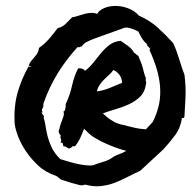

<svg xmlns="http://www.w3.org/2000/svg" viewBox="-20 -746 664 661"><path d="M462.9 -158.2Q441.4 -148.4 419.9 -137.2Q398.4 -126 376 -117.2Q353.5 -108.4 328.1 -105.5Q302.7 -102.5 273.4 -110.4Q268.6 -109.4 265.6 -108.4Q262.7 -107.4 255.9 -108.4Q239.3 -112.3 224.6 -116.7Q210 -121.1 192.4 -127Q187.5 -128.9 183.6 -132.8Q179.7 -136.7 174.8 -139.6Q135.7 -153.3 111.8 -175.8Q87.9 -198.2 70.8 -223.1Q53.7 -248 43.5 -273.4Q33.2 -298.8 30.3 -321.3Q27.3 -379.9 40.5 -426.8Q53.7 -473.6 78.1 -516.6H88.9Q86.9 -518.6 83.5 -518.6Q80.1 -518.6 79.1 -521.5Q82 -529.3 87.4 -536.1Q92.8 -543 98.6 -549.3Q104.5 -555.7 108.9 -563.5Q113.3 -571.3 114.3 -581.1Q134.8 -595.7 149.9 -613.3Q165 -630.9 178.7 -649.4Q194.3 -652.3 206.1 -664.1Q217.8 -675.8 228.5 -686.5Q237.3 -687.5 248.5 -691.4Q259.8 -695.3 271 -698.2Q282.2 -701.2 293.5 -701.7Q304.7 -702.1 314.5 -698.2Q321.3 -710.9 338.9 -718.3Q356.4 -725.6 377.9 -725.6Q399.4 -725.6 421.4 -717.3Q443.4 -709 458 -692.4Q495.1 -675.8 522 -651.9Q548.8 -627.9 576.2 -597.7Q587.9 -572.3 596.7 -543Q605.5 -513.7 615.2 -488.3Q620.1 -447.3 618.7 -411.6Q617.2 -376 615.2 -349.6Q616.2 -337.9 606.4 -339.8Q601.6 -305.7 583 -280.8Q564.5 -255.9 543 -232.4ZM309.6 -180.7Q325.2 -185.5 340.3 -190.4Q355.5 -195.3 366.2 -203.1Q375 -210 388.2 -214.4Q401.4 -218.8 415 -226.6Q403.3 -229.5 388.7 -234.4Q374 -239.3 357.4 -246.1Q336.9 -254.9 324.7 -261.2Q312.5 -267.6 303.2 -273.4Q293.9 -279.3 286.6 -286.1Q279.3 -293 269.5 -302.7Q260.7 -280.3 254.9 -268.1Q249 -255.9 238.3 -242.2Q230.5 -244.1 228 -240.7Q225.6 -237.3 220.7 -235.4Q215.8 -234.4 213.9 -235.8Q211.9 -237.3 210 -238.8Q208 -240.2 205.6 -241.2Q203.1 -242.2 198.2 -242.2Q197.3 -247.1 196.3 -251.5Q195.3 -255.9 188.5 -254.9Q192.4 -263.7 189.5 -268.1Q186.5 -272.5 189.5 -280.3Q186.5 -280.3 185.1 -284.7Q183.6 -289.1 181.6 -293Q184.6 -303.7 187 -312.5Q189.5 -321.3 192.9 -329.6Q196.3 -337.9 198.7 -346.2Q201.2 -354.5 198.2 -363.3Q200.2 -361.3 202.1 -364.3Q204.1 -367.2 205.1 -371.6Q206.1 -376 206.1 -380.4Q206.1 -384.8 206.1 -387.7Q220.7 -418 228 -451.2Q235.4 -484.4 249 -510.7Q255.9 -511.7 263.2 -509.3Q270.5 -506.8 272.5 -502Q288.1 -513.7 301.3 -530.3Q314.5 -546.9 327.6 -563Q340.8 -579.1 356.9 -591.3Q373 -603.5 395.5 -605.5Q406.2 -597.7 419.9 -588.4Q433.6 -579.1 441.4 -564.5Q445.3 -562.5 448.2 -559.6Q451.2 -556.6 456.1 -553.7Q460.9 -541 464.8 -532.2Q468.8 -523.4 471.2 -513.7Q473.6 -503.9 476.1 -494.6Q478.5 -485.4 482.4 -476.6Q480.5 -469.7 482.4 -466.3Q484.4 -462.9 482.4 -455.1Q478.5 -428.7 462.4 -413.1Q446.3 -397.5 424.3 -387.2Q402.3 -377 378.4 -370.1Q354.5 -363.3 334 -355.5Q350.6 -340.8 358.4 -335.4Q366.2 -330.1 372.6 -326.7Q378.9 -323.2 387.2 -320.3Q395.5 -317.4 410.2 -314.5Q424.8 -310.5 433.1 -308.6Q441.4 -306.6 448.2 -305.2Q455.1 -303.7 462.4 -302.7Q469.7 -301.8 482.4 -300.8L505.9 -326.2Q518.6 -351.6 525.4 -377.9Q532.2 -404.3 531.7 -434.1Q531.2 -463.9 522.5 -498Q513.7 -532.2 494.1 -575.2Q499 -575.2 496.6 -578.6Q494.1 -582 490.2 -585.9Q486.3 -589.8 484.9 -592.3Q483.4 -594.7 489.3 -591.8Q480.5 -598.6 476.1 -604Q471.7 -609.4 468.8 -613.8Q465.8 -618.2 463.4 -623.5Q460.9 -628.9 456.1 -637.7Q441.4 -645.5 426.8 -649.4Q412.1 -653.3 403.3 -648.4L310.5 -615.2Q294.9 -609.4 281.2 -603Q267.6 -596.7 260.7 -585Q254.9 -586.9 254.9 -584.5Q254.9 -582 247.1 -584Q207 -540 177.7 -492.2Q148.4 -444.3 128.9 -387.7Q130.9 -379.9 126.5 -373.5Q122.1 -367.2 127 -359.4Q122.1 -359.4 123.5 -356.9Q125 -354.5 127.4 -351.6Q129.9 -348.6 131.3 -345.7Q132.8 -342.8 129.9 -342.8Q134.8 -327.1 137.2 -310.1Q139.6 -293 144.5 -274.4Q149.4 -255.9 158.7 -236.8Q168 -217.8 187.5 -198.2Q203.1 -193.4 221.7 -188Q240.2 -182.6 256.8 -179.7Q273.4 -176.8 287.6 -176.3Q301.8 -175.8 309.6 -180.7ZM313.5 -431.6Q334 -433.6 356.9 -442.9Q379.9 -452.1 400.4 -460.9Q399.4 -478.5 390.1 -489.7Q380.9 -501 370.1 -504.9Q363.3 -495.1 354.5 -487.3Q345.7 -479.5 337.9 -471.7Q330.1 -463.9 323.2 -454.1Q316.4 -444.3 313.5 -431.6Z"/></svg>

Font: Permanent Marker
Style: Regular
Weight: 400
Designer: Font Diner, Inc
Foundry: Font Diner, Inc
Version: Version 1.001